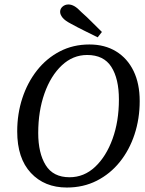

<svg xmlns="http://www.w3.org/2000/svg" viewBox="-20 -826 649 859"><path d="M279 13Q179 13 118 -52.5Q57 -118 57 -238Q57 -317 80 -387Q103 -457 145.5 -511Q188 -565 247.5 -596Q307 -627 380 -627Q449 -627 499.5 -596Q550 -565 577.5 -508.5Q605 -452 605 -374Q605 -295 582 -225Q559 -155 516 -101.5Q473 -48 413 -17.5Q353 13 279 13ZM291 -33Q356 -33 405.5 -79.5Q455 -126 483.5 -204.5Q512 -283 512 -381Q512 -474 478 -527Q444 -580 370 -580Q306 -580 256.5 -533.5Q207 -487 179 -408Q151 -329 151 -231Q151 -141 184.5 -87Q218 -33 291 -33ZM436 -683 417 -659Q387 -674 356.5 -689Q326 -704 297 -720Q270 -734 259.5 -747.5Q249 -761 249 -773Q249 -787 260 -796.5Q271 -806 286 -806Q299 -806 312.5 -798.5Q326 -791 345 -771Q369 -750 391 -727.5Q413 -705 436 -683Z"/></svg>

Font: Lisu Bosa Medium
Style: Italic
Weight: 500
Italic angle: -19°
Designer: David Morse, Annie Olsen, Victor Gaultney, Frank Grießhammer (Latin)
Foundry: SIL International
Version: Version 2.000